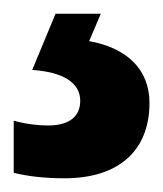

<svg xmlns="http://www.w3.org/2000/svg" viewBox="-38 -20 238 280"><path d="M180 130C180 82 148 50 92 40L109 0H43L9 82C53 85 79 100 79 127C79 150 63 163 32 163C17 163 0 161 -18 156V232C2 237 27 240 56 240C136 240 180 199 180 130Z"/></svg>

Font: Noto Sans Ethiopic ExtraCondensed
Style: Bold
Weight: 700
Width: 2
Designer: Monotype Design Team
Foundry: Monotype Imaging Inc.
Version: Version 2.102